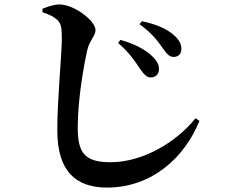

<svg xmlns="http://www.w3.org/2000/svg" viewBox="-20 -801 1040 872"><path d="M768.9 -542.4C790.4 -542.4 803.9 -557 803.9 -578.5C803.9 -602.9 790.6 -624.8 765.2 -645.4C734.9 -670.7 687.6 -691.8 624.4 -704.5L614 -690.9C670.2 -650.8 698.5 -611.7 717.9 -583.9C737.1 -556.4 748.8 -542.4 768.9 -542.4ZM664.1 -449.2C688 -449.2 701.8 -465.1 702.1 -486.2C702.6 -506.7 692.5 -526.1 670.2 -546.8C638.2 -577.4 585.7 -604.2 526.6 -619.6L516.2 -606C567 -563.2 595.2 -519.8 615.8 -488.8C633.2 -463.4 646.7 -449.2 664.1 -449.2ZM466.4 50.9C671.8 50.9 820.3 -88.4 885.6 -251.9L868.2 -264.2C780.3 -154.4 627.8 -64.2 482.2 -64.2C363.6 -64.2 333.1 -107.6 333.1 -221.4C333.1 -336.9 354.9 -473.9 375.5 -570.1C386.8 -620.9 413.8 -636.3 413.8 -664.5C413.8 -705.8 318.6 -779.9 251.1 -780.7C225.2 -781 199.1 -771.5 172.9 -761.2V-745.5C206.1 -734 221.4 -726.7 237.9 -712.4C256.3 -696.7 260.9 -678.5 260.9 -629.7C260.9 -554.9 240.2 -352.1 240.2 -208.9C240.2 -22 325.6 50.9 466.4 50.9Z"/></svg>

Font: Source Han Serif CN VF
Style: Regular
Weight: 250
Designer: Ryoko NISHIZUKA 西塚涼子 (kana & ideographs); Frank Grießhammer (Latin, Greek & Cyrillic); Wenlong ZHANG 张文龙 (bopomofo); San
Foundry: Adobe
Version: Version 2.002;hotconv 1.1.0;makeotfexe 2.6.0